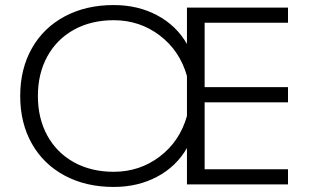

<svg xmlns="http://www.w3.org/2000/svg" viewBox="-20 -730 1240 760"><path d="M60 -350Q60 -457 106 -538.5Q152 -620 236 -665Q320 -710 430 -710Q526 -710 602 -669.5Q678 -629 720 -556V-700H1120V-640H790V-385H1120V-325H790V-60H1120V0H720V-144Q678 -71 602 -30.5Q526 10 430 10Q320 10 236 -35Q152 -80 106 -161.5Q60 -243 60 -350ZM430 -50Q533 -50 612.5 -110.5Q692 -171 720 -271V-429Q692 -529 612.5 -589.5Q533 -650 430 -650Q341 -650 273 -612.5Q205 -575 167.5 -507Q130 -439 130 -350Q130 -261 167.5 -193Q205 -125 273 -87.5Q341 -50 430 -50Z"/></svg>

Font: Goli Light
Style: Regular
Weight: 300
Designer: jaikishan Patel
Foundry: MagicType
Version: Version 1.000